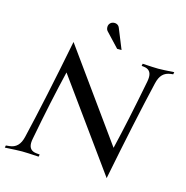

<svg xmlns="http://www.w3.org/2000/svg" viewBox="-133 -1059 1170 1205"><g transform="rotate(15 452.5 -457.0)"><path d="M667 19.5 252 -555.7Q203.1 -352.1 155.3 -100.1Q151.9 -84.5 151.9 -70.3Q151.9 -21 202.1 -16.6L222.7 -14.6L219.7 0Q138.7 -4.9 110.8 -4.9Q82.5 -4.9 0 0L2.9 -14.6L24.4 -16.6Q57.1 -19.5 77.1 -39.6Q97.2 -59.6 106.4 -100.1Q167 -356 245.1 -752L659.7 -175.3Q704.1 -360.4 756.8 -632.3Q759.8 -648.4 759.8 -661.6Q759.8 -711.4 710 -716.3L696.8 -717.8L699.7 -732.4Q773.4 -727.5 801.3 -727.5Q829.6 -727.5 904.8 -732.4L901.9 -717.8L887.7 -716.3Q854 -712.4 834.5 -692.6Q814.9 -672.9 805.7 -632.3Q744.1 -370.1 667 19.5ZM549.3 -781.2H520.5L435.1 -872.1Q425.8 -881.8 425.8 -897.9Q425.8 -913.6 436.3 -923.8Q446.8 -934.1 462.9 -934.1Q478.5 -934.1 488.8 -923.8Q493.2 -919.4 496.6 -911.1Z"/></g></svg>

Font: Flanker
Style: Italic
Weight: 400
Italic angle: -12°
Designer: Flanker
Version: Version 2.027